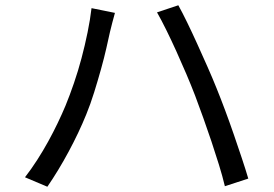

<svg xmlns="http://www.w3.org/2000/svg" viewBox="-20 -719 1040 730"><path d="M229 -317Q245 -356 261 -402.5Q277 -449 290 -498Q303 -547 313 -596Q323 -645 328 -688L417 -670Q412 -653 407 -633Q402 -613 398 -597Q393 -574 384.5 -536.5Q376 -499 364 -456Q352 -413 338 -368Q324 -323 308 -284Q280 -215 241 -142.5Q202 -70 160 -9L75 -45Q99 -76 121.5 -111Q144 -146 163.5 -181.5Q183 -217 199.5 -251.5Q216 -286 229 -317ZM722 -355Q707 -394 688.5 -437.5Q670 -481 650.5 -524Q631 -567 612 -605.5Q593 -644 577 -672L658 -699Q673 -672 691.5 -634Q710 -596 729.5 -553Q749 -510 768.5 -466Q788 -422 804 -382Q819 -345 836 -299.5Q853 -254 869 -207.5Q885 -161 899.5 -117.5Q914 -74 924 -40L835 -11Q826 -49 812.5 -92.5Q799 -136 784 -181Q769 -226 753 -270.5Q737 -315 722 -355Z"/></svg>

Font: SpoqaHanSans-Regular
Style: Regular
Weight: 400
Designer: [Spoqa Han Sans] Dong-huui Kim \uAE40 \uB3D9 \uD718  Younghwa Kang \uAC15 \uC601 \uD654  [Noto Sans] Ryoko NISHIZUKA \u8
Foundry: Spoqa (http://www.spoqa-han-sans.com)
Version: Version 2.000